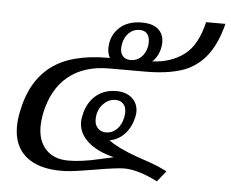

<svg xmlns="http://www.w3.org/2000/svg" viewBox="-46 -639 857 711"><g transform="rotate(5 382.0 -283.5)"><path d="M120 -195Q115 -167 115 -148Q115 -93 145 -61.5Q175 -30 228 -30Q277 -30 341 -45L395 -57Q331 -73 297 -104.5Q263 -136 263 -177Q263 -188 266 -200Q275 -247 306 -274.5Q337 -302 384 -302Q420 -302 442 -282.5Q464 -263 464 -231Q464 -226 462 -214Q454 -176 431.5 -150.5Q409 -125 374 -118Q411 -91 479 -67Q548 -44 569 -34L594 -22L562 18Q489 -19 437 -19Q411 -19 329 -5Q322 -4 279 3Q236 10 205 10Q120 10 74 -28.5Q28 -67 28 -139Q28 -164 34 -194Q56 -308 130 -365Q204 -422 343 -422H349Q340 -437 340 -457Q340 -503 371 -533Q402 -563 455 -563Q496 -563 516.5 -545Q537 -527 537 -496Q537 -489 535 -477Q529 -444 506 -423Q575 -426 623.5 -462Q672 -498 692 -585H764Q744 -506 707 -461.5Q670 -417 616 -400Q562 -383 483 -383H350Q256 -383 197.5 -335Q139 -287 120 -195ZM387 -462Q387 -443 397 -432Q407 -421 426 -421Q449 -421 465 -436.5Q481 -452 486 -478Q487 -484 487 -494Q487 -513 477.5 -524Q468 -535 449 -535Q427 -535 410.5 -519.5Q394 -504 389 -478Q387 -466 387 -462ZM358 -146Q381 -146 398 -162.5Q415 -179 421 -208Q423 -222 423 -226Q423 -246 412.5 -257.5Q402 -269 383 -269Q357 -269 336.5 -247Q316 -225 316 -190Q316 -170 328 -158Q340 -146 358 -146Z"/></g></svg>

Font: Taviraj
Style: Italic
Weight: 400
Italic angle: -12°
Designer: Katatrad Team
Foundry: CadsonDemak
Version: Version 1.001